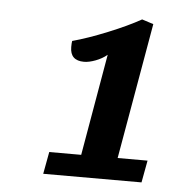

<svg xmlns="http://www.w3.org/2000/svg" viewBox="-38 -816 417 467"><g transform="rotate(5 170.5 -582.5)"><path d="M84 -385 94 -439H172L215 -687Q203 -677 187 -671Q171 -665 159 -665Q125 -665 125 -698Q125 -708 126 -713Q163 -723 211 -742.5Q259 -762 291 -780L319 -771L261 -439H334L324 -385Z"/></g></svg>

Font: Sansita
Style: Italic
Weight: 400
Italic angle: -11°
Designer: Pablo Cosgaya
Foundry: Omnibus-Type
Version: Version 1.006